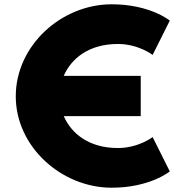

<svg xmlns="http://www.w3.org/2000/svg" viewBox="-20 -860 865 895"><path d="M529.5 -170C393.2 -170 312.1 -238.6 277.4 -318.5H636V-506.5H277.2C311.8 -586.2 393 -655 529.5 -655C625.5 -655 691.5 -604 691.5 -604L771.5 -764C771.5 -764 679.5 -840 500.5 -840C266.5 -840 53.5 -648 53.5 -411C53.5 -175 267.5 15 500.5 15C679.5 15 771.5 -61 771.5 -61L691.5 -221C691.5 -221 625.5 -170 529.5 -170Z"/></svg>

Font: Sztylet
Style: Bd
Weight: 700
Foundry: Cannot Into Space Fonts, PlusOne Fonts
Version: Version 0.12